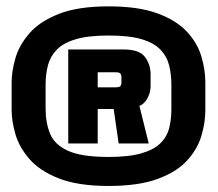

<svg xmlns="http://www.w3.org/2000/svg" viewBox="-20 -764 702 619"><path d="M330 -164.5Q231 -164.5 169.2 -189Q107.5 -213.5 74.5 -251.8Q41.5 -290 29.5 -332.2Q17.5 -374.5 17.5 -409V-498Q17.5 -533.5 29.5 -575.8Q41.5 -618 74.5 -656.2Q107.5 -694.5 169.2 -719Q231 -743.5 330 -743.5Q426 -743.5 487.2 -721Q548.5 -698.5 582.2 -662.2Q616 -626 629 -582.8Q642 -539.5 642 -498V-409Q642 -368 629 -325Q616 -282 582.2 -245.5Q548.5 -209 487.2 -186.8Q426 -164.5 330 -164.5ZM330 -258Q396 -258 436.2 -269.8Q476.5 -281.5 497.5 -302.5Q518.5 -323.5 525.5 -351.5Q532.5 -379.5 532.5 -412V-490.5Q532.5 -524.5 525.2 -553.5Q518 -582.5 497 -604.2Q476 -626 436 -637.8Q396 -649.5 330 -649.5Q264.5 -649.5 224.2 -637.5Q184 -625.5 163 -603.8Q142 -582 134.5 -553.2Q127 -524.5 127 -491V-414Q127 -368 141.5 -332.8Q156 -297.5 199.5 -277.8Q243 -258 330 -258ZM200 -301.5V-604.5H379Q429.5 -604.5 447.5 -580.2Q465.5 -556 465.5 -524.5V-486.5Q465.5 -466.5 455.8 -448Q446 -429.5 429.5 -422.5L459.5 -301.5H362.5L346.5 -412.5H295V-301.5ZM295 -482.5H352.5Q365 -482.5 368.2 -486.5Q371.5 -490.5 371.5 -496V-517.5Q371.5 -523 368 -527Q364.5 -531 353 -531H295Z"/></svg>

Font: Anybody Black
Style: Regular
Weight: 900
Designer: Tyler Finck
Foundry: Etcetera Type Company
Version: Version 1.010; ttfautohint (v1.8.3) -l 8 -r 50 -G 200 -x 14 